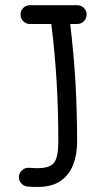

<svg xmlns="http://www.w3.org/2000/svg" viewBox="-20 -700 392 749"><path d="M60.1 -643.1Q60.1 -658.7 70.8 -669.2Q81.5 -679.7 96.7 -679.7H280.8Q296.4 -679.7 307.1 -669.2Q317.9 -658.7 317.9 -643.1Q317.9 -627.9 307.1 -617.2Q296.4 -606.4 280.8 -606.4H253.9Q267.6 -492.2 274.2 -381.3Q280.8 -270.5 280.8 -146.5Q280.8 -98.6 265.9 -58.6Q251 -18.6 217 5.4Q183.1 29.3 126 29.3Q106.4 29.3 87.4 27.8Q72.8 26.4 62.7 14.9Q52.7 3.4 53.7 -11.7Q55.2 -26.9 66.9 -36.6Q78.6 -46.4 93.8 -45.4Q109.4 -43.9 126 -43.9Q175.3 -43.9 191.4 -65.9Q207.5 -87.9 207.5 -146.5Q207.5 -271 200.9 -381.3Q194.3 -491.7 180.2 -606.4H96.7Q81.5 -606.4 70.8 -617.2Q60.1 -627.9 60.1 -643.1Z"/></svg>

Font: Mikhak Regular
Style: Regular
Weight: 400
Designer: Amin Abedi
Version: Version 3.3